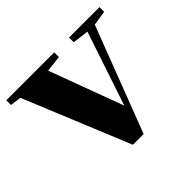

<svg xmlns="http://www.w3.org/2000/svg" viewBox="-144 -707 870 870"><g transform="rotate(-45 291.5 -272.0)"><path d="M392 -516 470 -506 351 -151 219 -507 297 -516V-546H-10V-516L43 -509L253 2H322L516 -505L587 -516V-546H392Z"/></g></svg>

Font: Noto Serif SC Black
Style: Regular
Weight: 900
Designer: Ryoko NISHIZUKA 西塚涼子 (kana & ideographs); Frank Grießhammer (Latin, Greek & Cyrillic); Wenlong ZHANG 张文龙 (bopomofo); San
Foundry: Adobe
Version: Version 2.001;hotconv 1.1.0;makeotfexe 2.6.0